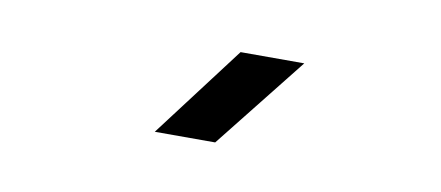

<svg xmlns="http://www.w3.org/2000/svg" viewBox="-31 -859 662 288"><g transform="rotate(10 300.0 -715.0)"><path d="M212 -645 318 -785H415L304 -645Z"/></g></svg>

Font: JetBrainsMono NF
Style: Regular
Weight: 400
Designer: Philipp Nurullin, Konstantin Bulenkov
Foundry: JetBrains
Version: Version 2.251; ttfautohint (v1.8.3);Nerd Fonts 2.2.2